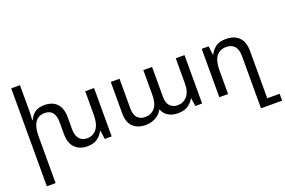

<svg xmlns="http://www.w3.org/2000/svg" viewBox="-121 -1180 2722 1835"><g transform="rotate(-20 1240.0 -262.0)"><path d="M742 -492H832V0H762L750 -87H745Q726 -47 687 -18.5Q648 10 585 10Q505 10 458 -37.5Q411 -85 411 -178V-297Q411 -429 306 -429Q176 -429 176 -241V236H87V-760H176V-492Q176 -470 174.5 -449Q173 -428 171 -405H176Q194 -446 230 -474Q266 -502 328 -502Q410 -502 455 -455Q500 -408 500 -314V-195Q500 -128 529 -95.5Q558 -63 606 -63Q669 -63 705.5 -110.5Q742 -158 742 -252Z M1175 9Q1096 9 1049 -36Q1002 -81 1002 -171V-492H1091V-188Q1091 -125 1120.5 -94.5Q1150 -64 1196 -64Q1258 -64 1295.5 -107Q1333 -150 1333 -241V-492H1422V-188Q1422 -125 1451.5 -94.5Q1481 -64 1527 -64Q1586 -64 1624.5 -107Q1663 -150 1663 -241V-492H1752V0H1683L1671 -80H1666Q1648 -45 1609.5 -18Q1571 9 1506 9Q1451 9 1410 -14Q1369 -37 1351 -83H1346Q1326 -43 1280.5 -17Q1235 9 1175 9Z M2265 236V-297Q2265 -364 2235 -396.5Q2205 -429 2154 -429Q2016 -429 2016 -241V0H1927V-492H1997L2008 -405H2013Q2032 -445 2070 -473.5Q2108 -502 2175 -502Q2259 -502 2306.5 -455Q2354 -408 2354 -314V166H2480V236Z"/></g></svg>

Font: Noto Sans Armenian
Style: Regular
Weight: 400
Designer: Monotype Design Team
Foundry: Monotype Imaging Inc.
Version: Version 2.040;GOOG;noto-fonts:20170220:a8a215d2e889